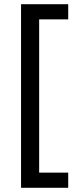

<svg xmlns="http://www.w3.org/2000/svg" viewBox="-20 -734 369 912"><path d="M304 158H80V-714H304V-642H166V86H304Z"/></svg>

Font: Noto Sans Lao UI
Style: Regular
Weight: 400
Designer: Monotype Design Team
Foundry: Monotype Imaging Inc.
Version: Version 2.000